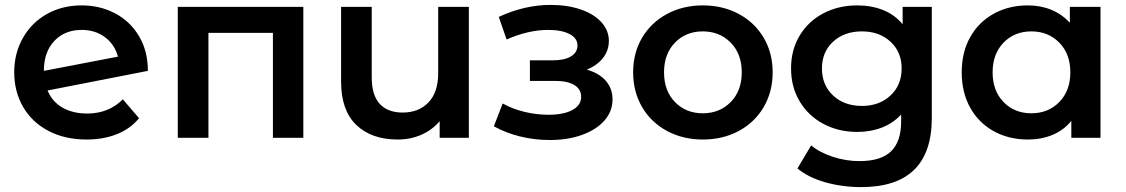

<svg xmlns="http://www.w3.org/2000/svg" viewBox="-20 -562 4590 783"><path d="M481 -157 547 -80Q512 -37 457 -15Q402 7 333 7Q245 7 178 -28Q111 -63 74.5 -125.5Q38 -188 38 -267Q38 -345 73.5 -407.5Q109 -470 171.5 -505Q234 -540 313 -540Q388 -540 449.5 -507.5Q511 -475 547 -414.5Q583 -354 583 -273L174 -193Q193 -147 235 -123Q277 -99 336 -99Q423 -99 481 -157ZM159 -274V-273L461 -331Q448 -380 408.5 -410Q369 -440 313 -440Q244 -440 201.5 -395Q159 -350 159 -274Z M1217 -534V0H1093V-428H830V0H705V-534Z M1892 -534V0H1773V-68Q1743 -32 1698.5 -12.5Q1654 7 1602 7Q1495 7 1433 -52.5Q1371 -112 1371 -229V-534H1496V-246Q1496 -174 1528.5 -138.5Q1561 -103 1622 -103Q1688 -103 1727.5 -144.5Q1767 -186 1767 -264V-534Z M2478 -157Q2478 -108 2445 -70.5Q2412 -33 2354 -12Q2296 9 2222 9Q2160 9 2101 -5.5Q2042 -20 1994 -47L2030 -140Q2069 -118 2118 -106Q2167 -94 2216 -94Q2279 -94 2314.5 -113.5Q2350 -133 2350 -167Q2350 -198 2322.5 -215Q2295 -232 2245 -232H2141V-316H2235Q2282 -316 2308.5 -332Q2335 -348 2335 -377Q2335 -406 2303 -423Q2271 -440 2215 -440Q2135 -440 2046 -401L2014 -493Q2119 -542 2226 -542Q2294 -542 2348 -523.5Q2402 -505 2432.5 -471.5Q2463 -438 2463 -395Q2463 -356 2439 -325.5Q2415 -295 2373 -278Q2423 -264 2450.5 -232.5Q2478 -201 2478 -157Z M2562 -267Q2562 -346 2598.5 -408Q2635 -470 2700 -505Q2765 -540 2846 -540Q2928 -540 2993 -505Q3058 -470 3094.5 -408Q3131 -346 3131 -267Q3131 -188 3094.5 -125.5Q3058 -63 2993 -28Q2928 7 2846 7Q2765 7 2700 -28Q2635 -63 2598.5 -125.5Q2562 -188 2562 -267ZM3005 -267Q3005 -342 2960 -388Q2915 -434 2846 -434Q2777 -434 2732.5 -388Q2688 -342 2688 -267Q2688 -192 2732.5 -146Q2777 -100 2846 -100Q2915 -100 2960 -146Q3005 -192 3005 -267Z M3780 -534V-81Q3780 201 3492 201Q3415 201 3346 181.5Q3277 162 3232 125L3288 31Q3323 60 3376.5 77.5Q3430 95 3485 95Q3573 95 3614 55Q3655 15 3655 -67V-95Q3623 -60 3577 -42Q3531 -24 3476 -24Q3400 -24 3338.5 -56.5Q3277 -89 3241.5 -148Q3206 -207 3206 -283Q3206 -359 3241.5 -417.5Q3277 -476 3338.5 -508Q3400 -540 3476 -540Q3534 -540 3581.5 -521Q3629 -502 3661 -463V-534ZM3657 -283Q3657 -350 3611.5 -392Q3566 -434 3495 -434Q3423 -434 3377.5 -392Q3332 -350 3332 -283Q3332 -215 3377.5 -172.5Q3423 -130 3495 -130Q3566 -130 3611.5 -172.5Q3657 -215 3657 -283Z M4468 -534V0H4349V-69Q4318 -31 4272.5 -12Q4227 7 4172 7Q4094 7 4032.5 -27Q3971 -61 3936.5 -123Q3902 -185 3902 -267Q3902 -349 3936.5 -410.5Q3971 -472 4032.5 -506Q4094 -540 4172 -540Q4224 -540 4267.5 -522Q4311 -504 4343 -469V-534ZM4345 -267Q4345 -342 4300 -388Q4255 -434 4186 -434Q4117 -434 4072.5 -388Q4028 -342 4028 -267Q4028 -192 4072.5 -146Q4117 -100 4186 -100Q4255 -100 4300 -146Q4345 -192 4345 -267Z"/></svg>

Font: Montserrat Alternates SemiBold
Style: Regular
Weight: 600
Designer: Julieta Ulanovsky
Foundry: Julieta Ulanovsky
Version: Version 7.200